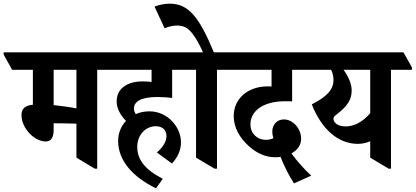

<svg xmlns="http://www.w3.org/2000/svg" viewBox="-77 -910 2262 1045"><path d="M172 -140C205 -140 215 -167 215 -205V-239C219 -239 222 -239 224 -239C258 -239 306 -238 339 -237V-52L439 8H452V-530H566V-543L520 -625H-57V-613L-11 -530H102V-340C62 -336 40 -321 40 -283C40 -214 108 -140 172 -140ZM215 -338V-530H339V-320C305 -327 260 -333 215 -338Z M772 115 809 63C709 12 670 -44 670 -111C670 -176 716 -223 771 -223C806 -223 829 -203 829 -170C829 -136 807 -107 777 -80L859 -20C890 -54 908 -92 908 -135C908 -180 888 -221 859 -251C828 -283 786 -304 736 -304C709 -304 684 -299 662 -289C656 -298 652 -308 652 -319C652 -358 692 -382 779 -382C807 -382 838 -380 860 -377V-530H989V-543L942 -625H454V-613L500 -530H748V-464C732 -466 716 -467 699 -467C614 -467 558 -427 558 -358C558 -320 578 -283 609 -252C582 -224 566 -186 566 -143C566 -36 645 53 772 115Z M1091 8H1104V-530H1218V-543L1172 -625H1087C1006 -821 947 -890 847 -890C817 -890 790 -884 764 -874L819 -756C842 -766 866 -771 888 -771C924 -771 949 -757 974 -722C992 -698 1007 -671 1028 -625H876V-613L922 -530H990V-52Z M1523 88 1617 46C1586 18 1540 -32 1509 -75C1545 -94 1562 -124 1562 -155C1562 -208 1519 -260 1468 -260C1431 -260 1405 -232 1405 -194C1405 -182 1407 -170 1411 -158C1399 -152 1386 -149 1371 -149C1321 -149 1286 -185 1286 -233C1286 -309 1360 -359 1474 -359C1485 -359 1502 -359 1513 -358V-530H1649V-543L1602 -625H1106V-613L1152 -530H1401V-439C1394 -440 1387 -440 1380 -440C1273 -440 1195 -374 1195 -278C1195 -215 1229 -158 1276 -116C1318 -77 1368 -54 1421 -54C1431 -54 1441 -55 1450 -56C1469 -7 1496 47 1523 88Z M1871 -127C1895 -127 1918 -133 1938 -141V-52L2038 8H2051V-530H2165V-543L2119 -625H1535V-613L1582 -530H1725C1734 -513 1738 -495 1738 -474C1738 -422 1701 -383 1620 -342C1673 -207 1763 -127 1871 -127ZM1756 -234C1745 -242 1738 -252 1738 -263C1738 -272 1742 -278 1754 -286C1813 -332 1837 -366 1837 -417C1837 -453 1821 -491 1793 -530H1938V-294C1899 -248 1852 -222 1805 -222C1785 -222 1767 -226 1756 -234Z"/></svg>

Font: Noto Serif Devanagari Condensed
Style: Bold
Weight: 700
Width: 3
Designer: Universal Thirst, Indian Type Foundry and the Monotype Design Team
Foundry: Monotype Imaging Inc.
Version: Version 2.004